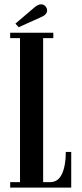

<svg xmlns="http://www.w3.org/2000/svg" viewBox="-20 -848 370 868"><path d="M26 0V-24.5H70.5V-675.5H26V-700H221V-675.5H175V-24.5H206Q243.5 -24.5 260.5 -62.5Q277.5 -100.5 277.5 -161H302V0ZM64.5 -725 49.5 -741 137.5 -816Q153 -828.5 166 -828.5Q181 -828.5 189.5 -814Q193 -808 193 -801.5Q193 -781.5 164.5 -770Z"/></svg>

Font: Imbue 50pt SemiBold
Style: Regular
Weight: 600
Designer: Tyler Finck
Foundry: Etcetera Type Company
Version: Version 1.102; ttfautohint (v1.8.3)